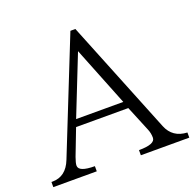

<svg xmlns="http://www.w3.org/2000/svg" viewBox="-129 -856 987 975"><g transform="rotate(-20 364.5 -368.0)"><path d="M731.9 -9.8H470.2V-37.6Q558.1 -37.6 558.1 -72.8Q558.1 -98.1 548.3 -120.6L492.2 -256.8H210L155.8 -115.7Q145 -85.9 145 -71.8Q145 -37.6 231.9 -37.6V-9.8H-2.9V-37.6H2.9Q75.7 -37.6 106.9 -116.7L350.1 -726.1H377L625 -110.8Q653.3 -41 731.9 -37.6ZM479 -294.9 351.1 -615.7 224.1 -294.9Z"/></g></svg>

Font: I.Ming
Style: Regular
Weight: 400
Designer: Ichiten Fonts Project
Version: Version 6.11; Dec 27, 2019